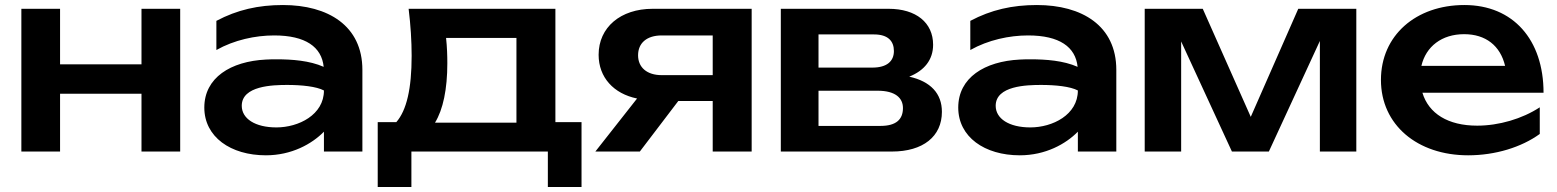

<svg xmlns="http://www.w3.org/2000/svg" viewBox="-20 -603 6196 764"><path d="M65 0H219V-230H543V0H697V-568H543V-347H219V-568H65Z M1269 0H1422V-325C1422 -501 1285 -583 1106 -583C1008 -583 924 -564 841 -520V-404C912 -444 996 -462 1071 -462C1196 -462 1260 -416 1268 -337C1212 -362 1141 -367 1081 -367C1067 -367 1053 -367 1038 -366C898 -359 793 -294 793 -175C793 -58 898 15 1038 15C1140 15 1221 -30 1269 -79ZM1269 -243C1269 -146 1168 -96 1080 -96C995 -96 942 -131 942 -182C942 -262 1066 -265 1123 -265C1180 -265 1239 -259 1269 -243Z M1606 -568C1614 -503 1618 -439 1618 -381C1618 -250 1598 -164 1557 -117H1483V141H1617V0H2160V141H2294V-117H2190V-568ZM1760 -351C1760 -381 1759 -415 1755 -452H2035V-115H1711C1743 -167 1760 -248 1760 -351Z M2816 -201V0H2971V-568H2577C2449 -568 2362 -494 2362 -385C2362 -295 2422 -230 2515 -211L2349 0H2526L2679 -201ZM2613 -304C2554 -304 2519 -335 2519 -383C2519 -432 2554 -462 2613 -462H2816V-304Z M3529 0C3653 0 3728 -60 3728 -158C3728 -231 3683 -279 3598 -298C3658 -322 3693 -365 3693 -425C3693 -513 3625 -568 3516 -568H3087V0ZM3237 -242H3472C3543 -242 3573 -213 3573 -173C3573 -128 3546 -102 3484 -102H3237ZM3237 -466H3458C3514 -466 3537 -439 3537 -400C3537 -360 3510 -334 3451 -334H3237Z M4269 0H4422V-325C4422 -501 4285 -583 4106 -583C4008 -583 3924 -564 3841 -520V-404C3912 -444 3996 -462 4071 -462C4196 -462 4260 -416 4268 -337C4212 -362 4141 -367 4081 -367C4067 -367 4053 -367 4038 -366C3898 -359 3793 -294 3793 -175C3793 -58 3898 15 4038 15C4140 15 4221 -30 4269 -79ZM4269 -243C4269 -146 4168 -96 4080 -96C3995 -96 3942 -131 3942 -182C3942 -262 4066 -265 4123 -265C4180 -265 4239 -259 4269 -243Z M4680 0V-438L4882 0H5029L5232 -440V0H5377V-568H5146L4957 -138L4766 -568H4535V0Z M5822 15C5930 15 6034 -17 6107 -70V-176C6037 -130 5944 -103 5858 -103C5742 -103 5665 -151 5640 -234H6122C6122 -445 6001 -583 5807 -583C5614 -583 5475 -462 5475 -285C5475 -106 5620 15 5822 15ZM5806 -467C5892 -467 5950 -421 5969 -341H5636C5654 -418 5717 -467 5806 -467Z"/></svg>

Font: Bounded Med
Style: Regular
Weight: 500
Designer: Vlad Churkin
Version: Version 3.0